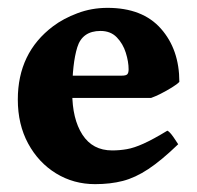

<svg xmlns="http://www.w3.org/2000/svg" viewBox="-20 -451 497 484"><path d="M432.1 -244.6Q426.8 -238.8 413.3 -230.5Q399.9 -222.2 385.3 -214.8Q370.6 -207.5 360.8 -204.1H81.5L82.5 -260.3H287.1Q297.4 -260.3 300.8 -263.7Q304.2 -267.1 304.2 -276.4Q304.2 -295.4 297.1 -318.1Q290 -340.8 274.4 -356.9Q258.8 -373 233.4 -373Q187.5 -373 174.8 -331.8Q162.1 -290.5 162.1 -217.8Q162.1 -151.4 187.7 -111.6Q213.4 -71.8 262.7 -71.8Q281.7 -71.8 299.8 -75Q317.9 -78.1 341.8 -88.9Q365.7 -99.6 401.9 -121.6Q407.7 -119.1 417.5 -105Q427.2 -90.8 429.2 -87.4Q386.7 -46.4 353.8 -24.7Q320.8 -2.9 289.6 5.1Q258.3 13.2 219.7 13.2Q165.5 13.2 121.3 -13.9Q77.1 -41 51 -89.1Q24.9 -137.2 24.9 -200.2Q24.9 -317.9 113.8 -384.8Q139.6 -404.3 175.3 -417.7Q210.9 -431.2 251 -431.2Q339.4 -431.2 385.7 -378.7Q432.1 -326.2 432.1 -244.6Z"/></svg>

Font: Dai Banna SIL
Style: Bold
Weight: 700
Designer: Victor Gaultney
Foundry: SIL International
Version: Version 4.000